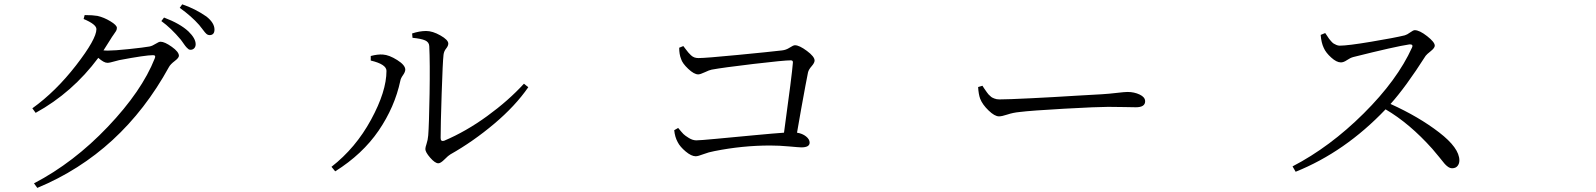

<svg xmlns="http://www.w3.org/2000/svg" viewBox="-20 -828 7540 907"><path d="M375 -738.3 379.9 -756.8Q418 -756.8 440.4 -752.9Q470.7 -746.1 501.5 -727.5Q532.2 -709 532.2 -696.3Q532.2 -688.5 528.3 -681.6Q524.4 -674.8 516.1 -663.6Q507.8 -652.3 502.9 -643.6Q478.5 -604.5 468.8 -589.8Q475.6 -588.9 488.3 -588.9Q520.5 -588.9 589.8 -596.2Q659.2 -603.5 686.5 -608.4Q700.2 -611.3 715.3 -621.1Q730.5 -630.9 738.3 -630.9Q757.8 -630.9 791.5 -606.9Q825.2 -583 825.2 -564.5Q825.2 -554.7 805.2 -539.6Q785.2 -524.4 778.3 -511.7Q555.7 -106.4 156.2 59.6L140.6 38.1Q328.1 -59.6 489.3 -229Q650.4 -398.4 710.9 -551.8Q717.8 -567.4 703.1 -567.4Q667 -567.4 543 -543.9Q535.2 -542 522.9 -538.6Q510.7 -535.2 502 -533.2Q493.2 -531.2 487.3 -531.2Q470.7 -531.2 444.3 -554.7Q322.3 -390.6 148.4 -294.9L132.8 -316.4Q243.2 -395.5 339.4 -519.5Q435.5 -643.6 435.5 -690.4Q435.5 -712.9 375 -738.3ZM742.2 -728.5 754.9 -745.1Q830.1 -716.8 870.1 -679.7Q904.3 -646.5 904.3 -619.1Q904.3 -607.4 897.5 -600.1Q890.6 -592.8 879.9 -592.8Q877 -592.8 874 -593.8Q871.1 -594.7 868.2 -597.7Q865.2 -600.6 862.3 -603Q859.4 -605.5 855.5 -610.8Q851.6 -616.2 849.1 -619.6Q846.7 -623 841.8 -629.9Q836.9 -636.7 834 -640.6Q788.1 -695.3 742.2 -728.5ZM829.1 -791 840.8 -807.6Q901.4 -787.1 955.1 -750Q993.2 -719.7 993.2 -688.5Q993.2 -662.1 969.7 -662.1Q961.9 -662.1 955.6 -667.5Q949.2 -672.9 938.5 -687.5Q927.7 -702.1 920.9 -710Q884.8 -751 829.1 -791Z M1928.7 -649.4 1926.8 -669.9Q1961.9 -681.6 1993.2 -681.6Q2023.4 -681.6 2060.5 -660.6Q2097.7 -639.6 2097.7 -622.1Q2097.7 -611.3 2087.4 -598.6Q2077.1 -585.9 2075.2 -569.3Q2071.3 -536.1 2066.4 -385.7Q2061.5 -235.4 2061.5 -175.8Q2061.5 -158.2 2078.1 -163.1Q2181.6 -207 2281.7 -279.8Q2381.8 -352.5 2455.1 -432.6L2475.6 -416Q2414.1 -327.1 2314.5 -243.2Q2214.8 -159.2 2107.4 -98.6Q2098.6 -93.8 2080.1 -75.2Q2061.5 -56.6 2050.8 -56.6Q2035.2 -56.6 2012.2 -83Q1989.3 -109.4 1989.3 -124Q1989.3 -131.8 1995.1 -148.9Q2001 -166 2002.9 -188.5Q2006.8 -237.3 2009.3 -384.8Q2011.7 -532.2 2007.8 -610.4Q2006.8 -628.9 1988.3 -637.2Q1969.7 -645.5 1928.7 -649.4ZM1805.7 -493.2Q1805.7 -524.4 1731.4 -542V-563.5Q1764.6 -572.3 1789.1 -570.3Q1818.4 -568.4 1856.4 -544.4Q1894.5 -520.5 1894.5 -499Q1894.5 -488.3 1883.8 -473.1Q1873 -458 1871.1 -446.3Q1844.7 -322.3 1768.6 -210.9Q1692.4 -99.6 1563.5 -18.6L1545.9 -40Q1660.2 -128.9 1732.9 -262.7Q1805.7 -396.5 1805.7 -493.2Z M3188.5 -602.5 3208 -610.4Q3210.9 -606.4 3219.2 -595.7Q3227.5 -585 3231.9 -579.6Q3236.3 -574.2 3244.1 -566.9Q3252 -559.6 3260.7 -556.6Q3269.5 -553.7 3279.3 -553.7Q3313.5 -553.7 3464.8 -568.4Q3616.2 -583 3673.8 -589.8Q3693.4 -591.8 3710.4 -603Q3727.5 -614.3 3735.4 -614.3Q3755.9 -614.3 3792 -587.4Q3828.1 -560.5 3828.1 -542Q3828.1 -531.2 3814 -515.1Q3799.8 -499 3796.9 -485.4Q3793 -465.8 3784.7 -422.4Q3776.4 -378.9 3764.6 -312.5Q3752.9 -246.1 3745.1 -201.2Q3770.5 -197.3 3787.6 -183.6Q3804.7 -169.9 3804.7 -154.3Q3804.7 -131.8 3765.6 -131.8Q3755.9 -131.8 3708.5 -136.2Q3661.1 -140.6 3618.2 -140.6Q3487.3 -140.6 3355.5 -114.3Q3328.1 -109.4 3302.7 -99.6Q3277.3 -89.8 3266.6 -89.8Q3246.1 -89.8 3219.2 -112.3Q3192.4 -134.8 3181.6 -156.2Q3168 -180.7 3165 -212.9L3183.6 -223.6Q3201.2 -202.1 3208.5 -194.8Q3215.8 -187.5 3233.9 -176.3Q3252 -165 3269.5 -165Q3286.1 -165 3364.7 -172.4Q3443.4 -179.7 3541 -189Q3638.7 -198.2 3683.6 -201.2Q3721.7 -477.5 3725.6 -532.2Q3726.6 -543 3715.8 -543Q3683.6 -543 3539.1 -525.9Q3394.5 -508.8 3341.8 -499Q3331.1 -497.1 3309.6 -486.8Q3288.1 -476.6 3278.3 -476.6Q3258.8 -476.6 3231 -502.9Q3203.1 -529.3 3197.3 -549.8Q3188.5 -571.3 3188.5 -602.5Z M4600.6 -417 4621.1 -422.9Q4622.1 -420.9 4627.9 -412.1Q4633.8 -403.3 4635.7 -400.9Q4637.7 -398.4 4642.6 -391.1Q4647.5 -383.8 4649.9 -381.8Q4652.3 -379.9 4657.7 -374.5Q4663.1 -369.1 4667 -367.2Q4670.9 -365.2 4676.8 -362.8Q4682.6 -360.4 4688.5 -359.4Q4694.3 -358.4 4701.2 -358.4Q4740.2 -358.4 4849.1 -363.8Q4958 -369.1 5065.9 -376Q5173.8 -382.8 5185.5 -382.8Q5218.8 -384.8 5255.9 -389.2Q5293 -393.6 5306.6 -393.6Q5337.9 -393.6 5363.8 -381.3Q5389.6 -369.1 5389.6 -349.6Q5389.6 -321.3 5345.7 -321.3Q5331.1 -321.3 5289.6 -322.3Q5248 -323.2 5214.8 -323.2Q5165 -323.2 5007.8 -314.5Q4850.6 -305.7 4795.9 -298.8Q4765.6 -295.9 4739.3 -287.1Q4712.9 -278.3 4699.2 -278.3Q4678.7 -278.3 4649.9 -306.2Q4621.1 -334 4610.4 -361.3Q4602.5 -382.8 4600.6 -417Z M6218.8 -663.1 6240.2 -671.9Q6241.2 -670.9 6248.5 -659.7Q6255.9 -648.4 6258.3 -645Q6260.7 -641.6 6268.1 -633.3Q6275.4 -625 6280.3 -622.1Q6285.2 -619.1 6293 -615.7Q6300.8 -612.3 6308.6 -612.3Q6346.7 -612.3 6457.5 -630.9Q6568.4 -649.4 6616.2 -661.1Q6627 -664.1 6641.6 -674.8Q6656.2 -685.5 6663.1 -685.5Q6685.5 -685.5 6721.7 -657.2Q6757.8 -628.9 6757.8 -612.3Q6757.8 -601.6 6738.8 -586.4Q6719.7 -571.3 6714.8 -564.5Q6620.1 -416 6548.8 -336.9Q6682.6 -276.4 6778.3 -202.6Q6874 -128.9 6874 -70.3Q6874 -54.7 6865.2 -43.9Q6856.4 -33.2 6839.8 -33.2Q6830.1 -33.2 6820.3 -40Q6810.5 -46.9 6803.2 -55.7Q6795.9 -64.5 6778.8 -85.9Q6761.7 -107.4 6746.1 -125Q6638.7 -245.1 6525.4 -311.5Q6334 -110.4 6100.6 -16.6L6085.9 -42Q6262.7 -133.8 6421.9 -292Q6581.1 -450.2 6650.4 -603.5Q6654.3 -612.3 6650.4 -615.7Q6646.5 -619.1 6637.7 -618.2Q6571.3 -608.4 6373 -558.6Q6358.4 -554.7 6342.8 -543.9Q6327.1 -533.2 6314.5 -533.2Q6293.9 -533.2 6268.6 -556.2Q6243.2 -579.1 6233.4 -601.6Q6221.7 -626 6218.8 -663.1Z"/></svg>

Font: Bpmf Zihi Serif Regular
Style: Regular
Weight: 400
Foundry: But Ko
Version: Version 1.320